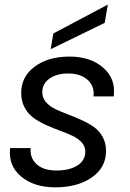

<svg xmlns="http://www.w3.org/2000/svg" viewBox="-20 -802 562 831"><path d="M439 -148.9Q439 -76.7 377.2 -33.9Q315.4 8.8 219.2 8.8Q127.4 8.8 71.3 -38.1Q15.1 -85 23.9 -161.1H112.8Q108.9 -118.2 138.7 -91.1Q168.5 -64 224.1 -64Q279.8 -64 314.5 -85.4Q349.1 -106.9 349.1 -146Q349.1 -168.5 333.7 -185.5Q318.4 -202.6 293.9 -214.1Q269.5 -225.6 240 -236.3Q210.4 -247.1 180.9 -260.3Q151.4 -273.4 127 -290.5Q102.5 -307.6 87.2 -335.4Q71.8 -363.3 71.8 -399.9Q71.8 -470.2 130.1 -513.7Q188.5 -557.1 280.8 -557.1Q371.6 -557.1 426.8 -509Q481.9 -460.9 472.2 -384.8H384.8Q389.6 -429.2 359.1 -456.5Q328.6 -483.9 274.9 -483.9Q225.6 -483.9 194.3 -461.9Q163.1 -439.9 163.1 -402.8Q163.1 -378.9 178.2 -360.8Q193.4 -342.8 217.8 -330.8Q242.2 -318.8 271.5 -307.9Q300.8 -296.9 330.3 -283.7Q359.9 -270.5 384.3 -253.9Q408.7 -237.3 423.8 -210.4Q439 -183.6 439 -148.9ZM210.9 -657.2 446.8 -782.2 433.1 -703.1 199.2 -588.9Z"/></svg>

Font: SVN-Poppins
Style: Italic
Weight: 400
Italic angle: -10°
Designer: Ninad Kale (Devanagari), Jonny Pinhorn (Latin)
Foundry: Indian Type Foundry
Version: Version 3.002 2017